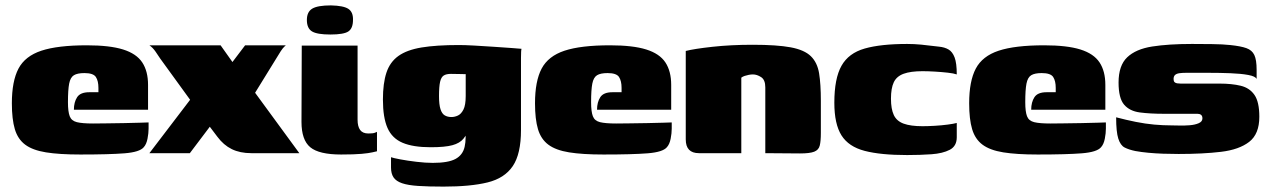

<svg xmlns="http://www.w3.org/2000/svg" viewBox="-20 -568 4704 712"><path d="M278 5Q200 5 150.5 -3Q101 -11 73.5 -31.5Q46 -52 35 -89Q24 -126 24 -185Q24 -267 48.5 -313.5Q73 -360 133.5 -380Q194 -400 302 -400Q387 -400 436.5 -384.5Q486 -369 507.5 -336.5Q529 -304 529 -253V-161H254Q254 -189 266 -207.5Q278 -226 311 -226H345V-242Q345 -268 335.5 -282.5Q326 -297 293 -297Q267 -297 254 -289Q241 -281 236.5 -258Q232 -235 232 -189Q232 -154 238.5 -137Q245 -120 265 -115Q285 -110 325 -110Q341 -110 373 -110.5Q405 -111 440 -111.5Q475 -112 501 -113Q527 -114 531 -114V-91Q531 -74 527 -53.5Q523 -33 513 -22Q498 -4 442 0.5Q386 5 278 5Z M534 0 685 -198 574 -351Q567 -362 556.5 -377Q546 -392 534 -400H798L842 -338L889 -400H1040Q1039 -399 1034 -394.5Q1029 -390 1021 -378L926 -224L1090 0H912Q870 0 839.5 -15Q809 -30 786 -61L758 -98L684 0Z M1245 5Q1163 5 1130.5 -22Q1098 -49 1098 -116L1099 -399H1306V-124Q1306 -99 1315.5 -86Q1325 -73 1346 -73Q1363 -73 1369.5 -75.5Q1376 -78 1378 -79V-7Q1373 -6 1360.5 -3Q1348 0 1321 2.5Q1294 5 1245 5ZM1205 -440Q1156 -440 1137 -451.5Q1118 -463 1118 -494Q1118 -524 1138 -536Q1158 -548 1207 -548Q1254 -547 1272 -535Q1290 -523 1289 -494Q1289 -463 1272 -451.5Q1255 -440 1205 -440Z M1625 124Q1568 124 1530.5 121.5Q1493 119 1471 111.5Q1449 104 1439.5 90Q1430 76 1430 53Q1430 46 1430 33Q1430 20 1430 15Q1438 18 1464.5 23Q1491 28 1524.5 32Q1558 36 1585 36Q1642 36 1669 21.5Q1696 7 1703 -23.5Q1710 -54 1704 -101L1723 -98Q1712 -70 1698.5 -53.5Q1685 -37 1657.5 -29.5Q1630 -22 1577 -22Q1512 -22 1473 -38.5Q1434 -55 1417 -93.5Q1400 -132 1400 -199Q1400 -259 1413 -298.5Q1426 -338 1457.5 -360.5Q1489 -383 1543.5 -392Q1598 -401 1682 -401Q1704 -401 1739.5 -399Q1775 -397 1811.5 -394.5Q1848 -392 1876.5 -390Q1905 -388 1914 -387Q1913 -385 1912.5 -375.5Q1912 -366 1912 -353.5Q1912 -341 1912 -326V-86Q1912 3 1881.5 48Q1851 93 1788 108.5Q1725 124 1625 124ZM1654 -134Q1666 -134 1678 -139.5Q1690 -145 1698.5 -161.5Q1707 -178 1707 -212V-293Q1701 -293 1684 -293.5Q1667 -294 1652 -294Q1635 -294 1625.5 -288Q1616 -282 1612 -264.5Q1608 -247 1608 -212Q1608 -180 1613.5 -163Q1619 -146 1629.5 -140Q1640 -134 1654 -134Z M2218 5Q2140 5 2090.5 -3Q2041 -11 2013.5 -31.5Q1986 -52 1975 -89Q1964 -126 1964 -185Q1964 -267 1988.5 -313.5Q2013 -360 2073.5 -380Q2134 -400 2242 -400Q2327 -400 2376.5 -384.5Q2426 -369 2447.5 -336.5Q2469 -304 2469 -253V-161H2194Q2194 -189 2206 -207.5Q2218 -226 2251 -226H2285V-242Q2285 -268 2275.5 -282.5Q2266 -297 2233 -297Q2207 -297 2194 -289Q2181 -281 2176.5 -258Q2172 -235 2172 -189Q2172 -154 2178.5 -137Q2185 -120 2205 -115Q2225 -110 2265 -110Q2281 -110 2313 -110.5Q2345 -111 2380 -111.5Q2415 -112 2441 -113Q2467 -114 2471 -114V-91Q2471 -74 2467 -53.5Q2463 -33 2453 -22Q2438 -4 2382 0.5Q2326 5 2218 5Z M2572 0Q2523 0 2523 -51V-379Q2554 -387 2622.5 -394.5Q2691 -402 2771 -402Q2861 -402 2912 -392.5Q2963 -383 2987 -359.5Q3011 -336 3017.5 -296Q3024 -256 3024 -194V-75Q3024 -45 3020 -28.5Q3016 -12 2999.5 -5.5Q2983 1 2947 1L2818 0V-244Q2818 -272 2802.5 -282Q2787 -292 2772 -292Q2765 -292 2757 -290.5Q2749 -289 2741.5 -286.5Q2734 -284 2729 -280V0Z M3344 7Q3246 7 3186.5 -8.5Q3127 -24 3100.5 -66Q3074 -108 3074 -187Q3074 -277 3100.5 -324Q3127 -371 3186.5 -388Q3246 -405 3344 -405Q3370 -405 3396 -402.5Q3422 -400 3462 -395Q3483 -393 3497.5 -384.5Q3512 -376 3520 -355Q3528 -334 3528 -292Q3517 -296 3494.5 -298.5Q3472 -301 3446.5 -302.5Q3421 -304 3401 -304Q3357 -304 3331 -294.5Q3305 -285 3294.5 -263Q3284 -241 3284 -202Q3284 -164 3294.5 -141.5Q3305 -119 3331 -109.5Q3357 -100 3401 -100Q3421 -100 3446.5 -101.5Q3472 -103 3494.5 -106Q3517 -109 3528 -112V-59Q3528 -26 3502 -12.5Q3476 1 3434.5 4Q3393 7 3344 7Z M3828 5Q3750 5 3700.5 -3Q3651 -11 3623.5 -31.5Q3596 -52 3585 -89Q3574 -126 3574 -185Q3574 -267 3598.5 -313.5Q3623 -360 3683.5 -380Q3744 -400 3852 -400Q3937 -400 3986.5 -384.5Q4036 -369 4057.5 -336.5Q4079 -304 4079 -253V-161H3804Q3804 -189 3816 -207.5Q3828 -226 3861 -226H3895V-242Q3895 -268 3885.5 -282.5Q3876 -297 3843 -297Q3817 -297 3804 -289Q3791 -281 3786.5 -258Q3782 -235 3782 -189Q3782 -154 3788.5 -137Q3795 -120 3815 -115Q3835 -110 3875 -110Q3891 -110 3923 -110.5Q3955 -111 3990 -111.5Q4025 -112 4051 -113Q4077 -114 4081 -114V-91Q4081 -74 4077 -53.5Q4073 -33 4063 -22Q4048 -4 3992 0.5Q3936 5 3828 5Z M4351 3Q4322 3 4293.5 2Q4265 1 4238.5 -1.5Q4212 -4 4190 -8Q4166 -13 4150.5 -21Q4135 -29 4127 -54Q4119 -79 4119 -133Q4157 -123 4192 -116Q4227 -109 4260 -106Q4293 -103 4325 -103Q4335 -103 4353.5 -102.5Q4372 -102 4391.5 -103.5Q4411 -105 4425 -111Q4439 -117 4439 -129Q4439 -138 4434 -142Q4429 -146 4421 -146H4297Q4245 -146 4207 -151Q4169 -156 4148.5 -180Q4128 -204 4128 -262Q4128 -325 4160 -355.5Q4192 -386 4252.5 -395.5Q4313 -405 4400 -405Q4432 -405 4473.5 -404.5Q4515 -404 4542 -401Q4581 -397 4602 -389.5Q4623 -382 4631.5 -364Q4640 -346 4640 -309V-275Q4636 -285 4609 -290Q4582 -295 4542.5 -296.5Q4503 -298 4459.5 -298Q4416 -298 4379 -298Q4364 -298 4353.5 -296.5Q4343 -295 4337.5 -290Q4332 -285 4332 -275Q4332 -267 4335.5 -263.5Q4339 -260 4345 -259Q4351 -258 4358 -258H4503Q4548 -258 4581 -250Q4614 -242 4632 -216Q4650 -190 4650 -135Q4650 -71 4612.5 -42Q4575 -13 4508 -5Q4441 3 4351 3Z"/></svg>

Font: Genos Black
Style: Regular
Weight: 900
Designer: Robert E. Leuschke
Foundry: Robert E. Leuschke
Version: Version 1.010